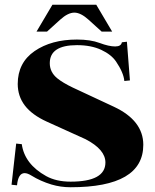

<svg xmlns="http://www.w3.org/2000/svg" viewBox="-20 -789 661 820"><path d="M500.5 -608.4 522 -610.8 534.9 -445.6 511 -443.1Q507.8 -478.5 475.8 -525.9Q455.6 -555.9 412.5 -576Q369.4 -596.2 308.6 -596.2Q192.6 -596.2 192.6 -519.3Q192.6 -480.7 224.6 -454.6Q248.3 -435.3 291.3 -414.8L467 -332.8Q591.8 -274.2 592 -170.7Q592 10.7 281.5 10.7Q239 10.7 199.7 -1Q153.1 -15.1 114.3 -39.1Q97.4 -49.6 85.2 -49.6Q57.6 -49.6 52.7 2.4L29.3 0L49.1 -175.8L73 -173.3Q85 -88.1 177.2 -36.9Q220 -13.2 281.5 -13.2Q430.2 -13.2 430.2 -95Q430.2 -150.6 345.2 -194.6L179.9 -269.5Q116.5 -298.3 85.9 -338.6Q55.9 -378.2 55.7 -430.2Q55.7 -521.2 127.7 -570.8Q199.5 -620.1 308.6 -620.1Q366.5 -620.1 405.5 -605.5Q445.3 -590.6 471.9 -590.6Q497.3 -590.6 500.5 -608.4ZM203.9 -768.8H391.1L459 -654.1H414.1L358.4 -704.6Q324.7 -735.1 297.6 -735.1Q270.3 -735.1 236.6 -704.6L180.9 -654.1H136Z"/></svg>

Font: itsadzoke
Style: Regular
Weight: 700
Width: 7
Version: Version 0.45